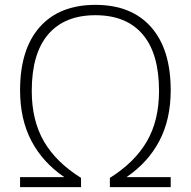

<svg xmlns="http://www.w3.org/2000/svg" viewBox="-20 -769 784 789"><path d="M62.5 0V-41H244.5Q156 -101 109.2 -189.8Q62.5 -278.5 62.5 -398Q62.5 -566.5 143.2 -657.8Q224 -749 372 -749Q520 -749 600.8 -657.8Q681.5 -566.5 681.5 -398Q681.5 -278.5 634.8 -189.8Q588 -101 499.5 -41H681.5V0H431.5V-38Q533 -101.5 583.2 -187.5Q633.5 -273.5 633.5 -395.5Q633.5 -549 566.2 -627.8Q499 -706.5 372 -706.5Q245.5 -706.5 178 -627.8Q110.5 -549 110.5 -395.5Q110.5 -273.5 160.8 -187.5Q211 -101.5 313 -38V0Z"/></svg>

Font: Encode Sans SmExp XLt
Style: Regular
Weight: 200
Width: 6
Designer: Multiple Designers
Foundry: Impallari Type
Version: Version 3.002; ttfautohint (v1.8.3) -l 8 -r 50 -G 200 -x 14 